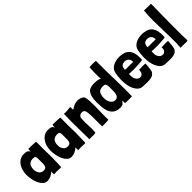

<svg xmlns="http://www.w3.org/2000/svg" viewBox="144 -1693 2671 2671"><g transform="rotate(-45 1479.5 -357.5)"><path d="M381.8 -501Q358.4 -502 340.8 -502.9Q337.9 -502.9 330.1 -502.9Q322.3 -502.9 314.5 -502.9Q308.6 -503.9 304.7 -503.9Q301.8 -503.9 299.8 -503.9Q293 -502.9 293 -502Q293 -490.2 290 -478.5Q288.1 -466.8 289.1 -451.2Q282.2 -467.8 272.5 -477.5Q261.7 -487.3 249 -491.2Q236.3 -496.1 220.7 -496.1Q205.1 -497.1 186.5 -497.1Q152.3 -496.1 121.1 -478.5Q89.8 -460.9 67.4 -429.7Q44.9 -400.4 32.2 -358.4Q18.6 -316.4 18.6 -265.6Q18.6 -225.6 27.3 -178.7Q36.1 -131.8 53.7 -91.8Q72.3 -51.8 99.6 -25.4Q127 2 166 2Q201.2 2 237.3 -14.6Q274.4 -32.2 297.9 -55.7Q297.9 -45.9 295.9 -39.1Q293.9 -32.2 293.9 -21.5Q293.9 -12.7 296.9 -6.8Q298.8 -1 305.7 1Q317.4 1 327.1 -1Q337.9 -2 348.6 -2Q365.2 -2 381.8 -1Q398.4 1 414.1 1Q418 1 425.8 1Q438.5 -1 438.5 -13.7Q439.5 -27.3 439.5 -40Q443.4 -108.4 443.4 -174.8Q443.4 -212.9 442.4 -252Q438.5 -356.4 441.4 -463.9Q441.4 -467.8 441.4 -473.6Q441.4 -480.5 440.4 -486.3Q440.4 -492.2 439.5 -498Q407.2 -500 381.8 -501ZM175.8 -342.8Q200.2 -363.3 241.2 -363.3Q261.7 -363.3 272.5 -360.4Q283.2 -357.4 287.1 -345.7Q292 -335 293 -314.5Q293 -293.9 293 -258.8Q293 -231.4 293 -209Q292 -185.5 286.1 -169.9Q281.2 -155.3 268.6 -146.5Q255.9 -137.7 231.4 -137.7Q189.5 -137.7 165 -169.9Q141.6 -201.2 141.6 -246.1Q141.6 -258.8 142.6 -272.5Q143.6 -286.1 148.4 -298.8Q153.3 -324.2 175.8 -342.8Z M857.4 -501Q834 -502 816.4 -502.9Q813.5 -502.9 805.7 -502.9Q797.9 -502.9 790 -502.9Q784.2 -503.9 780.3 -503.9Q777.3 -503.9 775.4 -503.9Q768.6 -502.9 768.6 -502Q768.6 -490.2 765.6 -478.5Q763.7 -466.8 764.6 -451.2Q757.8 -467.8 748 -477.5Q737.3 -487.3 724.6 -491.2Q711.9 -496.1 696.3 -496.1Q680.7 -497.1 662.1 -497.1Q627.9 -496.1 596.7 -478.5Q565.4 -460.9 543 -429.7Q520.5 -400.4 507.8 -358.4Q494.1 -316.4 494.1 -265.6Q494.1 -225.6 502.9 -178.7Q511.7 -131.8 529.3 -91.8Q547.9 -51.8 575.2 -25.4Q602.5 2 641.6 2Q676.8 2 712.9 -14.6Q750 -32.2 773.4 -55.7Q773.4 -45.9 771.5 -39.1Q769.5 -32.2 769.5 -21.5Q769.5 -12.7 772.5 -6.8Q774.4 -1 781.2 1Q793 1 802.7 -1Q813.5 -2 824.2 -2Q840.8 -2 857.4 -1Q874 1 889.6 1Q893.6 1 901.4 1Q914.1 -1 914.1 -13.7Q915 -27.3 915 -40Q918.9 -108.4 918.9 -174.8Q918.9 -212.9 918 -252Q914.1 -356.4 917 -463.9Q917 -467.8 917 -473.6Q917 -480.5 916 -486.3Q916 -492.2 915 -498Q882.8 -500 857.4 -501ZM651.4 -342.8Q675.8 -363.3 716.8 -363.3Q737.3 -363.3 748 -360.4Q758.8 -357.4 762.7 -345.7Q767.6 -335 768.6 -314.5Q768.6 -293.9 768.6 -258.8Q768.6 -231.4 768.6 -209Q767.6 -185.5 761.7 -169.9Q756.8 -155.3 744.1 -146.5Q731.4 -137.7 707 -137.7Q665 -137.7 640.6 -169.9Q617.2 -201.2 617.2 -246.1Q617.2 -258.8 618.2 -272.5Q619.1 -286.1 624 -298.8Q628.9 -324.2 651.4 -342.8Z M1119.1 -470.7Q1120.1 -482.4 1118.2 -499Q1118.2 -502 1110.4 -502.9Q1107.4 -502.9 1104.5 -502.9Q1098.6 -502.9 1091.8 -502Q1082 -501 1072.3 -499Q1062.5 -498 1058.6 -498Q1045.9 -497.1 1038.1 -496.1Q1030.3 -496.1 1023.4 -496.1Q1016.6 -496.1 1007.8 -496.1Q1000 -497.1 988.3 -498Q985.4 -417 985.4 -338.9Q985.4 -290 986.3 -243.2Q989.3 -120.1 989.3 2.9Q1012.7 1 1029.3 2Q1044.9 2.9 1058.6 2.9Q1064.5 3.9 1071.3 3.9Q1078.1 3.9 1084 2.9Q1095.7 2 1113.3 -2.9Q1113.3 -3.9 1113.3 -6.8Q1117.2 -40 1117.2 -73.2Q1117.2 -106.4 1115.2 -138.7Q1114.3 -172.9 1113.3 -206.1Q1112.3 -240.2 1114.3 -275.4Q1116.2 -301.8 1127.9 -315.4Q1140.6 -329.1 1155.3 -333Q1169.9 -337.9 1185.5 -335.9Q1201.2 -333 1209 -329.1Q1210 -328.1 1210.9 -328.1Q1211.9 -328.1 1212.9 -327.1Q1220.7 -321.3 1225.6 -309.6Q1230.5 -298.8 1232.4 -285.2Q1235.4 -271.5 1236.3 -256.8Q1237.3 -242.2 1238.3 -230.5Q1240.2 -203.1 1240.2 -171.9Q1241.2 -140.6 1240.2 -110.4Q1240.2 -79.1 1240.2 -49.8Q1240.2 -21.5 1242.2 2Q1277.3 2 1304.7 2.9Q1332 2.9 1367.2 -2Q1365.2 -36.1 1366.2 -81.1Q1367.2 -126 1368.2 -173.8Q1369.1 -222.7 1370.1 -270.5Q1370.1 -279.3 1370.1 -289.1Q1370.1 -326.2 1368.2 -358.4Q1367.2 -398.4 1361.3 -426.8Q1356.4 -455.1 1345.7 -463.9Q1325.2 -482.4 1298.8 -489.3Q1273.4 -496.1 1245.1 -495.1Q1217.8 -494.1 1192.4 -485.4Q1166 -475.6 1145.5 -460.9Q1140.6 -457 1132.8 -453.1Q1125 -449.2 1120.1 -446.3Q1119.1 -460 1119.1 -470.7Z M1696.3 -661.1Q1696.3 -651.4 1696.3 -642.6Q1695.3 -633.8 1694.3 -624Q1694.3 -615.2 1694.3 -597.7Q1694.3 -580.1 1694.3 -550.8Q1694.3 -522.5 1695.3 -474.6Q1693.4 -484.4 1673.8 -491.2Q1653.3 -498 1624 -500Q1595.7 -502.9 1562.5 -501Q1530.3 -498 1502.9 -488.3Q1481.4 -480.5 1465.8 -460.9Q1450.2 -441.4 1440.4 -413.1Q1431.6 -385.7 1426.8 -352.5Q1422.9 -320.3 1422.9 -285.2Q1423.8 -235.4 1428.7 -185.5Q1434.6 -136.7 1450.2 -96.7Q1467.8 -57.6 1500 -32.2Q1533.2 -6.8 1590.8 -2.9Q1618.2 1 1643.6 -7.8Q1668 -15.6 1683.6 -45.9Q1686.5 -51.8 1688.5 -49.8Q1691.4 -46.9 1693.4 -42Q1693.4 -31.2 1694.3 -25.4Q1694.3 -18.6 1694.3 -8.8Q1694.3 -3.9 1695.3 -2Q1717.8 1 1743.2 1Q1752 1 1762.7 1Q1799.8 -1 1830.1 -1Q1832 -64.5 1832 -131.8Q1832 -216.8 1829.1 -307.6Q1824.2 -470.7 1824.2 -637.7Q1824.2 -660.2 1824.2 -704.1Q1808.6 -707 1786.1 -707Q1779.3 -708 1771.5 -708Q1757.8 -708 1744.1 -707Q1725.6 -707 1711.9 -705.1Q1698.2 -704.1 1698.2 -703.1Q1698.2 -699.2 1698.2 -692.4Q1697.3 -671.9 1696.3 -661.1ZM1572.3 -368.2Q1597.7 -385.7 1638.7 -385.7Q1659.2 -385.7 1671.9 -382.8Q1684.6 -378.9 1690.4 -367.2Q1696.3 -355.5 1698.2 -332Q1699.2 -309.6 1699.2 -271.5Q1699.2 -239.3 1698.2 -212.9Q1696.3 -185.5 1688.5 -167Q1681.6 -148.4 1667 -136.7Q1652.3 -126 1627 -126Q1606.4 -126 1589.8 -136.7Q1572.3 -148.4 1560.5 -166Q1548.8 -184.6 1542 -209Q1536.1 -232.4 1536.1 -256.8Q1536.1 -271.5 1537.1 -286.1Q1538.1 -300.8 1543 -315.4Q1548.8 -349.6 1572.3 -368.2Z M2052.7 -248Q2074.2 -247.1 2101.6 -247.1Q2128.9 -247.1 2159.2 -248Q2189.5 -249 2215.8 -251Q2242.2 -252.9 2261.7 -254.9Q2281.2 -256.8 2288.1 -258.8Q2290 -280.3 2290 -300.8Q2290 -321.3 2288.1 -341.8Q2285.2 -382.8 2270.5 -417Q2255.9 -451.2 2228.5 -474.6Q2200.2 -499 2154.3 -506.8Q2125 -514.6 2094.7 -514.6Q2091.8 -514.6 2087.9 -514.6Q2084 -514.6 2080.1 -514.6Q2042 -513.7 2007.8 -502.9Q1974.6 -493.2 1947.3 -472.7Q1919.9 -452.1 1907.2 -422.9Q1895.5 -389.6 1891.6 -355.5Q1888.7 -321.3 1885.7 -284.2Q1884.8 -270.5 1884.8 -256.8Q1884.8 -229.5 1887.7 -202.1Q1891.6 -161.1 1902.3 -124Q1913.1 -87.9 1931.6 -57.6Q1949.2 -27.3 1976.6 -7.8Q2000 5.9 2028.3 9.8Q2056.6 9.8 2089.8 11.7Q2106.4 12.7 2123 12.7Q2139.6 12.7 2155.3 11.7Q2187.5 9.8 2213.9 0Q2241.2 -9.8 2257.8 -34.2Q2265.6 -40 2269.5 -55.7Q2274.4 -71.3 2277.3 -91.8Q2280.3 -114.3 2282.2 -138.7Q2284.2 -164.1 2286.1 -190.4Q2275.4 -193.4 2257.8 -193.4Q2241.2 -194.3 2222.7 -193.4Q2204.1 -192.4 2187.5 -191.4Q2169.9 -191.4 2160.2 -192.4Q2162.1 -151.4 2147.5 -130.9Q2132.8 -110.4 2112.3 -106.4Q2090.8 -101.6 2069.3 -113.3Q2046.9 -124 2035.2 -147.5Q2024.4 -165 2022.5 -183.6Q2021.5 -203.1 2020.5 -233.4Q2020.5 -239.3 2020.5 -251Q2030.3 -249 2052.7 -248ZM2168.9 -378.9Q2180.7 -361.3 2180.7 -340.8Q2180.7 -333 2180.7 -330.1Q2180.7 -328.1 2173.8 -327.1Q2168.9 -327.1 2156.2 -328.1Q2143.6 -329.1 2117.2 -329.1Q2079.1 -329.1 2059.6 -328.1Q2040 -328.1 2031.2 -329.1Q2022.5 -331.1 2021.5 -335.9Q2021.5 -339.8 2023.4 -350.6Q2025.4 -364.3 2029.3 -376Q2034.2 -387.7 2043 -397.5Q2052.7 -406.2 2067.4 -411.1Q2082 -416 2106.4 -416Q2117.2 -416 2125 -413.1Q2132.8 -411.1 2141.6 -406.2Q2159.2 -397.5 2168.9 -378.9Z M2497.1 -248Q2518.6 -247.1 2545.9 -247.1Q2573.2 -247.1 2603.5 -248Q2633.8 -249 2660.2 -251Q2686.5 -252.9 2706.1 -254.9Q2725.6 -256.8 2732.4 -258.8Q2734.4 -280.3 2734.4 -300.8Q2734.4 -321.3 2732.4 -341.8Q2729.5 -382.8 2714.8 -417Q2700.2 -451.2 2672.9 -474.6Q2644.5 -499 2598.6 -506.8Q2569.3 -514.6 2539.1 -514.6Q2536.1 -514.6 2532.2 -514.6Q2528.3 -514.6 2524.4 -514.6Q2486.3 -513.7 2452.1 -502.9Q2418.9 -493.2 2391.6 -472.7Q2364.3 -452.1 2351.6 -422.9Q2339.8 -389.6 2335.9 -355.5Q2333 -321.3 2330.1 -284.2Q2329.1 -270.5 2329.1 -256.8Q2329.1 -229.5 2332 -202.1Q2335.9 -161.1 2346.7 -124Q2357.4 -87.9 2376 -57.6Q2393.6 -27.3 2420.9 -7.8Q2444.3 5.9 2472.7 9.8Q2501 9.8 2534.2 11.7Q2550.8 12.7 2567.4 12.7Q2584 12.7 2599.6 11.7Q2631.8 9.8 2658.2 0Q2685.5 -9.8 2702.1 -34.2Q2710 -40 2713.9 -55.7Q2718.8 -71.3 2721.7 -91.8Q2724.6 -114.3 2726.6 -138.7Q2728.5 -164.1 2730.5 -190.4Q2719.7 -193.4 2702.1 -193.4Q2685.5 -194.3 2667 -193.4Q2648.4 -192.4 2631.8 -191.4Q2614.3 -191.4 2604.5 -192.4Q2606.4 -151.4 2591.8 -130.9Q2577.1 -110.4 2556.6 -106.4Q2535.2 -101.6 2513.7 -113.3Q2491.2 -124 2479.5 -147.5Q2468.8 -165 2466.8 -183.6Q2465.8 -203.1 2464.8 -233.4Q2464.8 -239.3 2464.8 -251Q2474.6 -249 2497.1 -248ZM2613.3 -378.9Q2625 -361.3 2625 -340.8Q2625 -333 2625 -330.1Q2625 -328.1 2618.2 -327.1Q2613.3 -327.1 2600.6 -328.1Q2587.9 -329.1 2561.5 -329.1Q2523.4 -329.1 2503.9 -328.1Q2484.4 -328.1 2475.6 -329.1Q2466.8 -331.1 2465.8 -335.9Q2465.8 -339.8 2467.8 -350.6Q2469.7 -364.3 2473.6 -376Q2478.5 -387.7 2487.3 -397.5Q2497.1 -406.2 2511.7 -411.1Q2526.4 -416 2550.8 -416Q2561.5 -416 2569.3 -413.1Q2577.1 -411.1 2585.9 -406.2Q2603.5 -397.5 2613.3 -378.9Z M2783.2 -544.9Q2784.2 -454.1 2787.1 -363.3Q2790 -272.5 2791 -180.7Q2793 -89.8 2786.1 0Q2793 -2 2813.5 -1Q2835 0 2858.4 0Q2874 1 2887.7 1Q2895.5 1 2902.3 1Q2921.9 0 2926.8 -5.9Q2924.8 -45.9 2923.8 -103.5Q2922.9 -161.1 2922.9 -226.6Q2922.9 -293 2923.8 -364.3Q2923.8 -434.6 2924.8 -501Q2925.8 -567.4 2926.8 -625Q2927.7 -682.6 2927.7 -723.6Q2882.8 -724.6 2792 -726.6Q2783.2 -635.7 2783.2 -544.9Z"/></g></svg>

Font: Londrina Solid
Style: NNS
Weight: 400
Designer: Marcelo Magalhaes
Version: Version 1.002